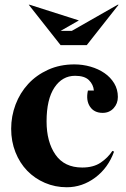

<svg xmlns="http://www.w3.org/2000/svg" viewBox="-20 -776 532 808"><path d="M460 -138Q435 -69 380.5 -28.5Q326 12 261 12Q212 12 169 -6.5Q126 -25 94.5 -57.5Q63 -90 45 -135.5Q27 -181 27 -234Q27 -287 45.5 -336Q64 -385 98.5 -422.5Q133 -460 182.5 -482.5Q232 -505 293 -505Q328 -505 361 -495.5Q394 -486 419.5 -468.5Q445 -451 460.5 -425.5Q476 -400 476 -368Q476 -340 458 -320.5Q440 -301 412 -301Q376 -301 358.5 -327.5Q341 -354 350 -395H375Q373 -420 354.5 -438.5Q336 -457 296 -457Q242 -457 209 -407.5Q176 -358 176 -265Q176 -179 213.5 -125Q251 -71 326 -71Q373 -71 403.5 -91.5Q434 -112 453 -141ZM475 -756H479L345 -586H235L101 -756H105L312 -690L235 -646H282Z"/></svg>

Font: Redaction
Style: Bold
Weight: 700
Designer: Jeremy Mickel / Forest Young
Foundry: MCKL
Version: Version 2.001; Redaction Bold